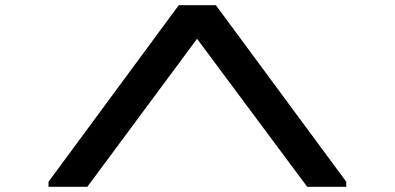

<svg xmlns="http://www.w3.org/2000/svg" viewBox="-20 -720 1522 740"><path d="M1164 0H1314.5V-19.5L812 -700H669L167 -19.5V0H316.5L739.5 -570.5Z"/></svg>

Font: Melete Medium
Style: Regular
Weight: 500
Width: 6
Designer: Sora Sagano
Foundry: DOT COLON
Version: Version 0.200;FEAKit 1.0